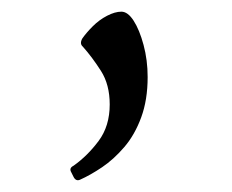

<svg xmlns="http://www.w3.org/2000/svg" viewBox="-20 -114 397 329"><path d="M117 194Q110 197 106 189L102 181Q98 174 106 170Q130 153 149 127.5Q168 102 168 65Q168 31 153 7.5Q138 -16 122 -34Q116 -39 121 -48Q128 -58 139 -69Q150 -80 163.5 -87Q177 -94 188 -94Q199 -94 209 -78.5Q219 -63 226 -37Q233 -11 233 18Q233 57 222 87Q211 117 193 138Q175 159 155 172.5Q135 186 117 194Z"/></svg>

Font: Hahmlet Light
Style: Regular
Weight: 300
Designer: Minjoo Ham & Mark Frömberg
Foundry: hypertype
Version: Version 1.002